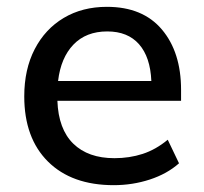

<svg xmlns="http://www.w3.org/2000/svg" viewBox="-20 -533 598 562"><path d="M313 9Q190 9 120.5 -60Q51 -129 51 -251Q51 -330 81.5 -389Q112 -448 166.5 -480.5Q221 -513 293 -513Q398 -513 454 -446.5Q510 -380 510 -270V-238H148Q151 -155 194.5 -112.5Q238 -70 315 -70Q359 -70 397.5 -82.5Q436 -95 471 -124L504 -55Q469 -24 418.5 -7.5Q368 9 313 9ZM294 -441Q232 -441 195 -402.5Q158 -364 150 -296H423Q420 -366 387 -403.5Q354 -441 294 -441Z"/></svg>

Font: Mulish SemiBold
Style: Regular
Weight: 600
Designer: Vernon Adams
Foundry: Vernon Adams
Version: Version 3.603; ttfautohint (v1.8.3)